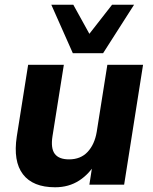

<svg xmlns="http://www.w3.org/2000/svg" viewBox="-20 -781 647 812"><path d="M213 11Q119 11 77 -44Q35 -99 51 -204L99 -507H250L202 -205Q194 -154 211.5 -130.5Q229 -107 272 -107Q321 -107 350.5 -138.5Q380 -170 389 -223L434 -507H585L505 0H358L373 -97H388Q359 -46 315 -17.5Q271 11 213 11ZM288 -556 197 -761H290L358 -638L454 -761H547L416 -556Z"/></svg>

Font: Mulish ExtraLight ExtraBold
Style: Italic
Weight: 800
Italic angle: -9°
Version: Version 3.603